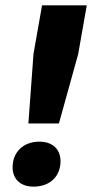

<svg xmlns="http://www.w3.org/2000/svg" viewBox="-20 -688 344 717"><path d="M200 -227 272 -486 304 -668H137L105 -486L86 -227ZM105 9C166 9 206 -29 206 -86C206 -129 178 -159 127 -159C67 -159 27 -120 27 -63C27 -22 54 9 105 9Z"/></svg>

Font: Celebes ExtraBold
Style: Italic
Weight: 800
Italic angle: -10°
Designer: Anugrah Pasau
Foundry: Lafontype
Version: Version 1.000